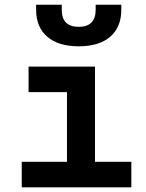

<svg xmlns="http://www.w3.org/2000/svg" viewBox="-20 -803 626 823"><path d="M73.2 0V-109.4H267.1V-408.2H102.5V-517.6H387.2V-109.4H543V0ZM317.4 -604.5Q230.5 -604.5 182.6 -645.5Q134.8 -686.5 134.8 -761.7V-782.7H244.6V-761.7Q244.6 -688 317.4 -688Q390.1 -688 390.1 -761.7V-782.7H500V-761.7Q500 -686.5 452.4 -645.5Q404.8 -604.5 317.4 -604.5Z"/></svg>

Font: Cascadia Mono PL SemiBold
Style: Regular
Weight: 600
Monospace: yes
Designer: Aaron Bell
Foundry: Saja Typeworks
Version: Version 2404.023; ttfautohint (v1.8.4)